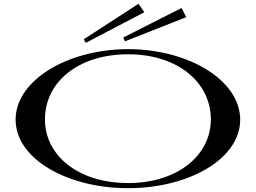

<svg xmlns="http://www.w3.org/2000/svg" viewBox="-20 -973 1342 1008"><path d="M653 15C968 15 1241 -137 1241 -345C1241 -552 968 -715 653 -715C336 -715 62 -552 62 -345C62 -137 336 15 653 15ZM653 -12C390 -12 216 -157 216 -346C216 -542 390 -688 653 -688C911 -688 1087 -542 1087 -346C1087 -157 911 -12 653 -12ZM738 -909 707 -953 420 -767 430 -748ZM958 -883 933 -931 627 -776 636 -756Z"/></svg>

Font: Sprat Extended Medium
Style: Regular
Weight: 500
Width: 9
Designer: Ethan Nakache
Foundry: Collletttivo
Version: Version 2.000;Glyphs 3.2 (3217)